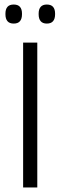

<svg xmlns="http://www.w3.org/2000/svg" viewBox="-20 -827 266 847"><path d="M144.5 0H82V-639H144.5ZM40.5 -723Q22 -723 13 -733.5Q4 -744 4 -764V-767Q4 -786.5 13 -796.8Q22 -807 40.5 -807Q59 -807 68 -796.8Q77 -786.5 77 -767V-764Q77 -744 68 -733.5Q59 -723 40.5 -723ZM186.5 -723Q168.5 -723 159.5 -733.5Q150.5 -744 150.5 -764V-767Q150.5 -786.5 159.5 -796.8Q168.5 -807 186.5 -807Q205 -807 214 -796.8Q223 -786.5 223 -767V-764Q223 -744 214 -733.5Q205 -723 186.5 -723Z"/></svg>

Font: Anek Gurmukhi Medium Light
Style: Regular
Weight: 300
Version: Version 1.003